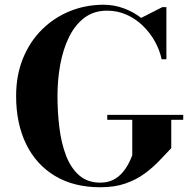

<svg xmlns="http://www.w3.org/2000/svg" viewBox="-20 -780 809 810"><path d="M432.5 -295.5H753V-274.5H702.5V-155Q678.5 -129.5 651.2 -101Q624 -72.5 589.5 -47.2Q555 -22 509.5 -6Q464 10 403 10Q291.5 10 212 -37.8Q132.5 -85.5 90.2 -172.2Q48 -259 48 -375Q48 -462.5 76.8 -533.2Q105.5 -604 156.5 -654.8Q207.5 -705.5 274.5 -732.8Q341.5 -760 417.5 -760Q460.5 -760 501.2 -745.2Q542 -730.5 575.5 -704.5L665 -750H682V-530H662Q653.5 -569.5 633 -606Q612.5 -642.5 582.2 -671.8Q552 -701 513.8 -718Q475.5 -735 431.5 -735Q375.5 -735 335.8 -704.8Q296 -674.5 271 -623.2Q246 -572 234.2 -507.8Q222.5 -443.5 222.5 -375Q222.5 -307 230.5 -241.8Q238.5 -176.5 258.5 -124Q278.5 -71.5 313.8 -40.5Q349 -9.5 403 -9.5Q434.5 -9.5 457.5 -21.2Q480.5 -33 496.2 -51.5Q512 -70 522.2 -89.8Q532.5 -109.5 538 -125V-274.5H432.5Z"/></svg>

Font: Bodoni Moda SC 11pt
Style: Bold
Weight: 700
Version: Version 2.005